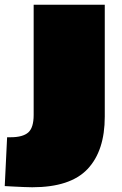

<svg xmlns="http://www.w3.org/2000/svg" viewBox="-60 -570 516 810"><path d="M382 -78Q382 66 309.5 143Q237 220 76 220Q61 220 39.5 219Q18 218 -3.5 217Q-25 216 -40 215L-30 9H-15Q36 9 59 -11Q82 -31 82 -85V-550H382Z"/></svg>

Font: Georama ExtraExtended Black
Style: Regular
Weight: 900
Width: 8
Designer: Jean-Baptiste Levee
Foundry: Production Type
Version: Version 1.000